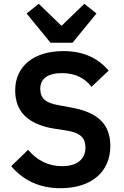

<svg xmlns="http://www.w3.org/2000/svg" viewBox="-20 -979 651 1011"><path d="M362 -754 488 -908 424 -959 304 -843 184 -959 120 -908 246 -754ZM299 12C466 12 561 -78 561 -210C561 -325 495 -388 354 -413L289 -425C222 -437 192 -459 192 -512C192 -564 231 -594 306 -594C380 -594 428 -565 462 -522L552 -607C496 -674 418 -710 313 -710C157 -710 60 -629 60 -504C60 -390 128 -323 269 -301L335 -291C408 -278 430 -249 430 -202C430 -143 388 -104 307 -104C235 -104 176 -134 128 -190L39 -104C98 -35 180 12 299 12Z"/></svg>

Font: Braiins Sans SemiBold
Style: Regular
Weight: 600
Designer: Mike Abbink, Paul van der Laan, Pieter van Rosmalen, Jiri Chlebus, Lubos Buracinsky
Foundry: Bold Monday, Sudetype
Version: Version 1.000;hotconv 1.0.109;makeotfexe 2.5.65596